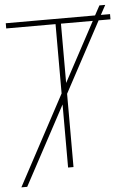

<svg xmlns="http://www.w3.org/2000/svg" viewBox="-57 -802 619 919"><g transform="rotate(-5 252.5 -342.5)"><path d="M265 0H239V-303L36 75H8L239 -356V-689H2V-714H431L456 -760H484L459 -714H503V-689H446L265 -352ZM265 -689V-404L418 -689Z"/></g></svg>

Font: Noto Sans Thin
Style: Regular
Weight: 100
Designer: Monotype Design Team
Foundry: Monotype Imaging Inc.
Version: Version 2.007